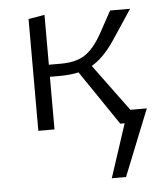

<svg xmlns="http://www.w3.org/2000/svg" viewBox="-47 -461 604 698"><g transform="rotate(-5 254.5 -111.5)"><path d="M482 -47 385 195H333L397 0H381L246 -199Q217 -192 175 -192H141V0H82V-408L141 -418V-236H185Q239 -236 271.5 -256.5Q304 -277 334 -329L380 -413H453L382 -306Q341 -244 296 -218L422 -47Z"/></g></svg>

Font: Isabella Sans
Style: Regular
Weight: 400
Designer: Original fonts by Christian Thalmann (Catharsis Fonts), Modifications by Cristiano Sobral
Version: Version 0.002;July 12, 2020;FontCreator 13.0.0.2655 64-bit; 